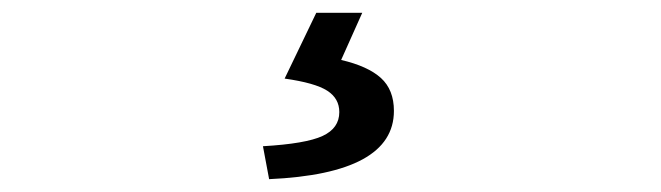

<svg xmlns="http://www.w3.org/2000/svg" viewBox="-20 -23 1040 302"><path d="M403.3 258.8 393.6 207Q460.9 203.1 487.3 190.9Q513.7 178.7 513.7 153.3Q513.7 131.8 494.6 119.6Q475.6 107.4 427.7 100.6L477.5 -2.9H549.8L516.6 71.3Q558.6 81.1 579.1 99.6Q599.6 118.2 599.6 151.4Q599.6 250 403.3 258.8Z"/></svg>

Font: GenEi Gothic M SemiBold
Style: Regular
Weight: 500
Designer: o_tamon (Modified); [Source Han Sans]
Ryoko NISHIZUKA  (kana & ideographs); Paul D. Hunt (Latin, Greek & Cyrillic); Wenl
Version: Version 1.1a;Original Version 1.004